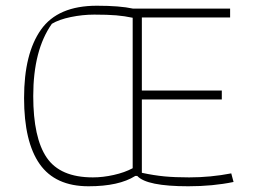

<svg xmlns="http://www.w3.org/2000/svg" viewBox="-20 -640 910 670"><path d="M64 -298Q64 -453 123 -536.5Q182 -620 318 -620Q398 -620 444 -610H783V-579H475V-324H754V-293H475V-37Q517 -28 553.5 -24.5Q590 -21 640 -21Q715 -21 787 -35L795 -5Q723 10 637 10Q492 10 459 -26H452Q395 10 289 10Q173 10 118.5 -67.5Q64 -145 64 -298ZM443 -53V-578Q415 -584 385.5 -586.5Q356 -589 309 -589Q268 -589 227 -580.5Q186 -572 161 -557Q96 -465 96 -305Q96 -159 143 -90Q190 -21 304 -21Q339 -21 377 -29.5Q415 -38 443 -53Z"/></svg>

Font: Athiti ExtraLight
Style: Regular
Weight: 250
Version: Version 1.032